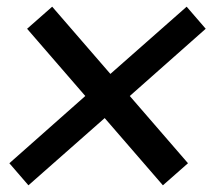

<svg xmlns="http://www.w3.org/2000/svg" viewBox="-20 -677 640 574"><path d="M467 -123 293 -324 65 -123 8 -189 235 -390 61 -591 136 -657 310 -456 538 -657 595 -591 368 -390 542 -189Z"/></svg>

Font: Tanohe Sans Medium
Style: Italic
Weight: 500
Designer: Village Type and Design LLC & Cristiano Sobral
Foundry: Cooper Hewitt Smithsonian Design Museum
Version: Version 1.00;September 29, 2021;FontCreator 13.0.0.2655 64-b